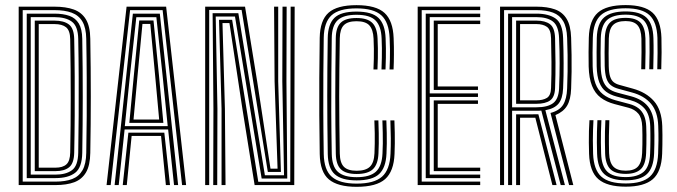

<svg xmlns="http://www.w3.org/2000/svg" viewBox="-20 -722 2640 749"><path d="M52.9 0V-696H192.2Q236.8 -696 267.6 -685Q298.5 -673.9 315 -646.8Q331.5 -619.6 332.2 -570.8Q333.3 -514.7 333.7 -458.7Q334.2 -402.6 334.2 -346.8Q334.2 -291 333.7 -235.7Q333.2 -180.4 332.2 -125.6Q331.5 -76.8 315.6 -49.6Q299.6 -22.3 269.7 -11.1Q239.8 0 196.4 0ZM68.6 -13.5H196.4Q235.2 -13.5 261.7 -23.6Q288.1 -33.8 302 -58.2Q315.8 -82.7 316.5 -125.9Q317.9 -194.9 318.3 -268.5Q318.6 -342.2 318.3 -418.2Q318 -494.3 316.5 -570.4Q315.8 -613.6 301.4 -638.1Q286.9 -662.5 259.6 -672.5Q232.2 -682.5 192.2 -682.5H68.6ZM84.3 -27.2V-668.8H192.2Q226.5 -668.8 250.5 -660.2Q274.5 -651.7 287.4 -630.3Q300.3 -608.9 300.9 -570.4Q301.9 -511 302.4 -454.6Q302.8 -398.2 302.8 -343.6Q302.8 -289 302.3 -234.9Q301.8 -180.8 300.9 -126Q299.9 -68.3 273 -47.8Q246.1 -27.2 196.4 -27.2ZM99.9 -40.8H196.4Q237 -40.8 260.6 -58Q284.3 -75.2 285.2 -126.3Q286.5 -196.6 286.9 -270.6Q287.4 -344.6 287 -420Q286.7 -495.4 285.2 -570Q284.3 -619.7 260.3 -637.5Q236.4 -655.2 192.2 -655.2H99.9ZM115.6 -54.4V-641.6H192.2Q229.2 -641.6 248.9 -626.5Q268.6 -611.4 269.5 -569.5Q271 -498.3 271.4 -422.6Q271.8 -346.9 271.4 -271.9Q271 -196.8 269.5 -126.7Q268.6 -84.7 249.8 -69.6Q231.1 -54.4 196.4 -54.4ZM131.1 -67.9H196.4Q224.8 -67.9 239 -80.8Q253.3 -93.6 253.9 -127.3Q254.9 -179.9 255.4 -233Q255.9 -286 255.9 -340.6Q255.9 -395.2 255.5 -452.1Q255.1 -509 253.9 -569.1Q253.3 -602.8 237.9 -615.5Q222.5 -628.1 192.2 -628.1H131.1Z M395.7 0 473.8 -696H628.1L706 0H690.3L614.4 -682.4H487.4L411.7 0ZM458.8 0 480.8 -204.4H621L643.2 0H627.1L608.3 -191.7H493.5L474.6 0ZM427.1 0 498.3 -668.7H603.5L674.9 0H658.9L635.9 -217H466.1L443.1 0ZM466.9 -229.9H634.3L614.2 -428.4L590 -654.9H511.8L487 -428.4ZM484.5 -242.8 502.2 -428.4 523.2 -642.2H578.8L600.1 -428.4L617.3 -242.8ZM500.9 -255.7H600.9L585.1 -428.4L566.3 -628.7H535.7L516.7 -428.4Z M780.4 0V-696H935.9L983.4 -403.3L1035.2 -64H1062.8L1051.2 -404.5L1049.2 -696H1065.3V-404.5L1075.9 -51.3H1024.8L922.5 -683.3H796.1V0ZM811.8 0 812.6 -297.4 809.4 -670.4H909.8L1013.3 -38.4H1088L1081.3 -404.5L1082.1 -696H1098.2L1097.4 -404.5L1100.6 -25.6H1000.7L896.7 -657.6H821.5L828.2 -297.4L827.4 0ZM844.3 0V-297.4L834.4 -644.7H885.6L987.6 -12.7H1112.3L1113.8 -696H1129.5L1127.9 0H973.3L925.2 -300.1L875 -632H847.9L857.4 -297.4L859.8 0Z M1371.2 6.8Q1297.6 6.8 1263 -22.1Q1228.5 -51 1227.3 -121.5Q1226 -200 1225.6 -272Q1225.2 -344 1225.6 -417.6Q1226 -491.1 1227.2 -574.3Q1228.4 -642.7 1261.6 -672.3Q1294.8 -701.9 1370.6 -701.9Q1447.2 -701.9 1480.2 -671.5Q1513.1 -641.2 1515.6 -573.5Q1516.3 -555.8 1516.6 -540Q1516.9 -524.1 1516.7 -509.2Q1516.6 -494.3 1516.3 -479.9Q1515.9 -465.6 1515.3 -451.1H1499.6Q1500.5 -470 1501 -489.6Q1501.5 -509.2 1501.3 -529.9Q1501.1 -550.6 1500 -572.7Q1497.5 -635.5 1467.5 -662.4Q1437.5 -689.3 1370.6 -689.3Q1302.9 -689.3 1273.3 -662.3Q1243.8 -635.3 1242.9 -573.9Q1241.9 -504.7 1241.4 -434.4Q1240.9 -364.1 1241.2 -287.5Q1241.4 -210.9 1242.9 -121.9Q1244.1 -58.2 1274.8 -32Q1305.5 -5.7 1371.2 -5.7Q1439.8 -5.7 1470.4 -32.9Q1500.9 -60.1 1503.4 -122.1Q1504.8 -151.8 1504.6 -183Q1504.4 -214.1 1502.9 -252.4H1518.6Q1519.6 -227 1520 -204.8Q1520.5 -182.6 1520.2 -162.2Q1520 -141.9 1519.1 -121.5Q1516.4 -53.6 1482.5 -23.4Q1448.7 6.8 1371.2 6.8ZM1371.2 -18.3Q1313.1 -18.3 1286.3 -41.9Q1259.5 -65.5 1258.6 -121.9Q1257.6 -183.5 1257.1 -238.9Q1256.6 -294.2 1256.6 -347.7Q1256.6 -401.2 1257.1 -456.7Q1257.6 -512.2 1258.5 -573.9Q1259.4 -627.6 1284.5 -652.2Q1309.6 -676.8 1370.6 -676.8Q1430.8 -676.8 1456.5 -652.1Q1482.2 -627.4 1484.3 -572.7Q1485.1 -551.4 1485.4 -533.6Q1485.7 -515.8 1485.3 -496.4Q1485 -477.1 1483.9 -451.1H1468.2Q1469.3 -477.8 1469.6 -497.3Q1470 -516.9 1469.8 -534.5Q1469.5 -552.1 1468.7 -572.2Q1466.9 -620 1445 -642.1Q1423.1 -664.3 1370.6 -664.3Q1319.7 -664.3 1297.3 -643.2Q1274.8 -622.2 1274.2 -573.5Q1273.3 -505.7 1272.7 -434Q1272 -362.3 1272.3 -284.9Q1272.6 -207.5 1274.2 -122.4Q1275.1 -72.4 1298.2 -51.6Q1321.4 -30.8 1371.2 -30.8Q1422.8 -30.8 1446.3 -52.2Q1469.8 -73.7 1472.1 -123.2Q1473.2 -142 1473.4 -162.2Q1473.5 -182.3 1473.1 -204.8Q1472.7 -227.3 1471.7 -252.4H1487.2Q1488.3 -225.3 1488.7 -203.4Q1489.1 -181.5 1488.9 -162.1Q1488.6 -142.8 1487.7 -122.7Q1485.4 -67.4 1458.7 -42.8Q1431.9 -18.3 1371.2 -18.3ZM1371.2 -43.3Q1328.7 -43.3 1309.8 -61.7Q1290.8 -80 1290 -122.3Q1288.9 -180.1 1288.4 -234.9Q1287.9 -289.7 1287.9 -344.1Q1287.9 -398.5 1288.4 -455.3Q1288.9 -512.1 1289.9 -573.6Q1290.5 -615.2 1309.3 -633.5Q1328 -651.7 1370.6 -651.7Q1413.2 -651.7 1432.2 -632.9Q1451.2 -614.2 1452.9 -571.6Q1453.8 -553 1454.1 -534.5Q1454.4 -516.1 1454 -495.8Q1453.6 -475.4 1452.5 -451.1H1436.9Q1438 -472.3 1438.3 -492.1Q1438.7 -511.9 1438.5 -531.6Q1438.4 -551.3 1437.3 -571.6Q1435.7 -606.3 1421 -622.8Q1406.3 -639.2 1370.6 -639.2Q1336.6 -639.2 1321.4 -623.8Q1306.2 -608.5 1305.5 -572.7Q1304.5 -510.6 1303.9 -454.8Q1303.2 -399.1 1303.2 -345.7Q1303.2 -292.4 1303.9 -237.7Q1304.5 -183 1305.5 -123.1Q1306.2 -86.8 1321.6 -71.3Q1337 -55.9 1371.2 -55.9Q1406.8 -55.9 1423 -71.6Q1439.2 -87.3 1440.8 -123.9Q1441.7 -143.2 1441.9 -162Q1442.2 -180.8 1441.9 -202.6Q1441.6 -224.4 1440.4 -252.4H1456.1Q1457.1 -223.6 1457.5 -202Q1457.8 -180.4 1457.6 -161.9Q1457.3 -143.4 1456.4 -123.8Q1454.7 -81.1 1435 -62.2Q1415.4 -43.3 1371.2 -43.3Z M1609.4 0V-696H1853.3V-682.5H1625.1V-13.5H1853.3V0ZM1672.1 -54.4V-330.4H1844.6V-316.7H1687.6V-67.9H1853.3V-54.4ZM1640.8 -27.2V-668.8H1853.3V-655.2H1656.4V-357.6H1844.6V-343.9H1656.4V-40.8H1853.3V-27.2ZM1672.1 -371.1V-641.6H1853.3V-628.1H1687.6V-384.8H1844.6V-371.1Z M1930.7 0V-696H2072.8Q2115.1 -696 2144.7 -685.5Q2174.3 -675 2190.4 -648.6Q2206.5 -622.3 2208 -574.8Q2209.2 -540.1 2209.7 -507.3Q2210.1 -474.5 2209.8 -442.1Q2209.4 -409.7 2208 -376Q2206.5 -333.4 2192.2 -309.6Q2178 -285.9 2146.7 -273L2216.5 0H2200.1L2127.5 -281.4Q2162.3 -290.4 2176.6 -313.1Q2190.8 -335.9 2192.4 -376.4Q2193.7 -410.1 2194.2 -442.6Q2194.6 -475 2194.2 -507.6Q2193.7 -540.2 2192.4 -574.4Q2191 -615.8 2177.1 -639.4Q2163.3 -663 2137.3 -672.8Q2111.3 -682.5 2072.8 -682.5H1946.4V0ZM1993.4 0V-276.1H2058.5Q2064 -276.1 2069.4 -276.2Q2074.8 -276.3 2080.2 -276.3L2151.3 0H2134.9L2068.4 -262.6Q2066.1 -262.6 2063.7 -262.6Q2061.4 -262.6 2058.9 -262.6H2008.8V0ZM1962.1 0V-668.8H2072.8Q2120.2 -668.8 2147.4 -649.7Q2174.7 -630.6 2176.7 -573.8Q2178.5 -524.7 2178.7 -475.4Q2179 -426.1 2176.7 -377.1Q2174.9 -336.9 2158.7 -317.5Q2142.4 -298.1 2107.5 -292.1L2183.8 0H2167.4L2091.7 -290.6Q2086.8 -290.1 2081.7 -290Q2076.6 -289.9 2072.2 -289.9H1977.7V0ZM1977.7 -303.4H2072.2Q2116.5 -303.4 2137.9 -319.7Q2159.3 -336 2161 -377.5Q2163.1 -429 2163.2 -475.1Q2163.3 -521.2 2161 -573.2Q2159.2 -620.8 2137 -638Q2114.8 -655.2 2072.8 -655.2H1977.7ZM1993.4 -317.1V-641.6H2072.8Q2106.6 -641.6 2125.4 -627.7Q2144.2 -613.7 2145.4 -572.9Q2146.6 -521.6 2147 -477.7Q2147.4 -433.9 2145.4 -378Q2144.1 -343.1 2125.9 -330.1Q2107.7 -317.1 2072.2 -317.1ZM2008.8 -330.6H2072.2Q2098 -330.6 2113.4 -340Q2128.8 -349.4 2129.7 -378.7Q2131.8 -437.1 2131.3 -479.8Q2130.8 -522.5 2129.7 -572.5Q2128.9 -606.3 2113.6 -617.2Q2098.3 -628.1 2072.8 -628.1H2008.8Z M2421.1 6.2Q2348.3 6.2 2314.4 -23Q2280.4 -52.2 2278 -121.9Q2277.3 -143 2277.1 -165.7Q2276.9 -188.3 2277.5 -210.8Q2278.1 -233.2 2279.5 -253H2295.1Q2294.2 -236.1 2293.5 -216.8Q2292.8 -197.5 2292.8 -174.4Q2292.7 -151.3 2293.7 -122.5Q2296 -59.9 2325.7 -33.1Q2355.5 -6.3 2421.1 -6.3Q2486.1 -6.3 2515.5 -33.3Q2544.9 -60.3 2547.4 -122.8Q2548.5 -145.7 2548.7 -174.3Q2548.9 -203 2547.8 -230.8Q2546 -286.2 2519.6 -317.3Q2493.3 -348.3 2445.2 -361.3L2392.1 -375.7Q2373.7 -380.7 2362.2 -390.3Q2350.7 -400 2345.2 -417.8Q2339.8 -435.6 2339 -464.4Q2338.3 -493.2 2338.5 -518.3Q2338.7 -543.4 2339.4 -572.7Q2340.7 -614.6 2359.1 -633.5Q2377.5 -652.3 2420.5 -652.3Q2460.7 -652.3 2478.7 -633.5Q2496.7 -614.6 2497.9 -572.2Q2498.4 -553.5 2498.3 -519.6Q2498.2 -485.7 2497.1 -451.7H2481.5Q2482.6 -485.8 2482.6 -518.8Q2482.7 -551.9 2482.2 -571.9Q2481.1 -607.5 2466.9 -623.6Q2452.8 -639.8 2420.5 -639.8Q2386.4 -639.8 2371.3 -624.1Q2356.1 -608.5 2355 -572.2Q2354.2 -537.9 2354.2 -513.8Q2354.3 -489.7 2354.7 -463.9Q2355.4 -438.1 2360.1 -423.4Q2364.8 -408.8 2373.7 -401.7Q2382.6 -394.6 2395.6 -391L2448.6 -376.3Q2500.8 -362 2531 -327.8Q2561.2 -293.7 2563.5 -230.7Q2564.2 -214.3 2564.2 -195.4Q2564.3 -176.6 2564 -157.7Q2563.8 -138.8 2563.1 -121.9Q2560.3 -52 2526.5 -22.9Q2492.7 6.2 2421.1 6.2ZM2421.1 -18.6Q2364.5 -18.6 2337.8 -42.4Q2311.1 -66.1 2309.3 -122.9Q2308.6 -144.9 2308.4 -166.1Q2308.2 -187.3 2308.8 -208.9Q2309.4 -230.4 2310.5 -253H2326.1Q2324.8 -227.3 2324.4 -206.7Q2323.9 -186.1 2324.1 -166.4Q2324.3 -146.8 2325 -123.6Q2326.5 -75.1 2348.4 -53.1Q2370.3 -31.2 2421.1 -31.2Q2466.4 -31.2 2490.3 -51.2Q2514.2 -71.2 2516.1 -123Q2516.6 -134.8 2516.9 -148.1Q2517.3 -161.3 2517.3 -175.1Q2517.3 -189 2517.2 -202.5Q2517.1 -215.9 2516.7 -228.4Q2515 -275.8 2494 -299.1Q2473 -322.3 2438.5 -331.4L2384.8 -345.6Q2361 -351.9 2344.1 -364.5Q2327.1 -377.2 2317.9 -400.7Q2308.7 -424.2 2307.7 -463Q2307.2 -488.5 2307.3 -518.2Q2307.4 -547.9 2308.1 -574Q2309.8 -631.1 2337 -654.3Q2364.2 -677.4 2420.5 -677.4Q2476.9 -677.4 2502 -653.2Q2527.2 -629.1 2529 -573.4Q2529.9 -547 2529.6 -516.2Q2529.3 -485.3 2528.4 -451.7H2512.8Q2513.9 -482.5 2514 -517.5Q2514.1 -552.6 2513.6 -572.2Q2512.1 -623.2 2489.7 -644Q2467.4 -664.8 2420.5 -664.8Q2371 -664.8 2348.1 -643.9Q2325.3 -622.9 2323.7 -573.2Q2323 -542.6 2322.9 -516.1Q2322.9 -489.7 2323.4 -463.8Q2324.1 -430.4 2331.4 -409.7Q2338.7 -389 2352.8 -377.6Q2367 -366.2 2388.5 -360.5L2441.8 -346.4Q2485.6 -334.7 2508 -306.6Q2530.4 -278.5 2532.1 -231Q2532.8 -211.8 2532.9 -193.9Q2533 -175.9 2532.7 -158.4Q2532.5 -140.9 2531.7 -123Q2529.5 -67.2 2503.7 -42.9Q2477.8 -18.6 2421.1 -18.6ZM2421.1 -43.7Q2378.7 -43.7 2360.4 -62.7Q2342 -81.8 2340.6 -123.8Q2339.9 -150.2 2339.8 -169.7Q2339.6 -189.3 2340 -208.6Q2340.5 -228 2341.6 -253H2357.1Q2355.8 -224.6 2355.4 -192.7Q2355.1 -160.7 2356.1 -124.7Q2357.4 -88.2 2372.6 -72.2Q2387.8 -56.2 2421.1 -56.2Q2454.6 -56.2 2469 -72.7Q2483.4 -89.2 2485 -125.3Q2485.7 -140.3 2486 -158.8Q2486.2 -177.3 2486.1 -195.4Q2486 -213.6 2485.4 -227.5Q2484.2 -262 2470.2 -278.6Q2456.1 -295.3 2431.7 -301.7L2377.7 -315.9Q2345.7 -324.3 2323.5 -341Q2301.3 -357.6 2289.5 -387Q2277.7 -416.3 2276.4 -462.6Q2275.7 -491.4 2276 -518.6Q2276.3 -545.8 2277 -575.1Q2279 -643.2 2312.4 -672.7Q2345.7 -702.2 2420.5 -702.2Q2493 -702.2 2525.6 -672.6Q2558.1 -643 2560.3 -574.5Q2561.1 -551.5 2560.9 -517.6Q2560.6 -483.8 2559.6 -451.7H2544.1Q2545 -481.8 2545.2 -515.4Q2545.4 -549.1 2544.7 -574.1Q2542.6 -636 2513.7 -662.9Q2484.9 -689.7 2420.5 -689.7Q2353.6 -689.7 2324 -663Q2294.4 -636.2 2292.6 -574.4Q2291.9 -542.9 2291.6 -516.6Q2291.3 -490.3 2292 -463Q2293.1 -422.4 2302.9 -396.1Q2312.7 -369.7 2332.2 -354.3Q2351.7 -338.9 2381.3 -330.8L2435.1 -316.4Q2456.7 -310.7 2470.9 -299.6Q2485.1 -288.4 2492.6 -270.8Q2500.1 -253.2 2501 -228.1Q2501.7 -214.1 2501.8 -196.1Q2501.9 -178 2501.6 -159.5Q2501.3 -141 2500.6 -125.1Q2498.8 -79.5 2479.2 -61.6Q2459.6 -43.7 2421.1 -43.7Z"/></svg>

Font: Big Shoulders Inline Text SC Thin
Style: Regular
Weight: 100
Designer: Patric King
Foundry: XO Type Co
Version: Version 2.002